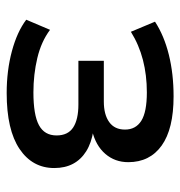

<svg xmlns="http://www.w3.org/2000/svg" viewBox="-2 -542 552 589"><g transform="rotate(90 274.5 -247.0)"><path d="M265 9Q196 9 136.5 -7Q77 -23 40 -51L71 -124Q107 -97 157.5 -85Q208 -73 263 -73Q332 -73 363.5 -90Q395 -107 395 -144Q395 -179 370.5 -195Q346 -211 300 -211H166V-289H291Q331 -289 354 -305.5Q377 -322 377 -354Q377 -387 350 -404Q323 -421 263 -421Q210 -421 163.5 -409Q117 -397 77 -372L46 -446Q89 -474 147.5 -488.5Q206 -503 275 -503Q375 -503 426 -466.5Q477 -430 477 -364Q477 -323 451.5 -293.5Q426 -264 380 -253V-257Q418 -251 443.5 -235Q469 -219 482 -194.5Q495 -170 495 -137Q495 -70 436.5 -30.5Q378 9 265 9Z"/></g></svg>

Font: Nunito Sans 9pt SemiBold
Style: Regular
Weight: 600
Version: Version 3.101;gftools[0.9.27]